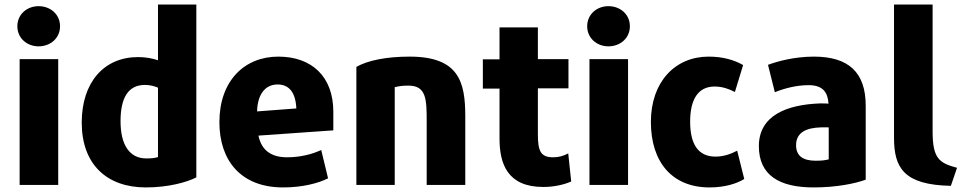

<svg xmlns="http://www.w3.org/2000/svg" viewBox="-20 -800 4229 841"><path d="M243 -685C243 -633 201 -597 149 -597C98 -597 56 -633 56 -685C56 -737 98 -773 149 -773C201 -773 243 -737 243 -685ZM235 10H66V-541H235Z M840 -23C797 -1 715 21 619 21C447 21 338 -81 338 -263C338 -439 435 -550 585 -550C621 -550 652 -543 672 -536V-780H840ZM672 -112V-416C658 -422 638 -428 615 -428C539 -428 508 -368 508 -269C508 -166 547 -106 621 -106C644 -106 660 -108 672 -112Z M1440 -229 1112 -206C1125 -144 1165 -111 1238 -111C1298 -111 1351 -126 1387 -143L1417 -19C1376 2 1306 21 1220 21C1034 21 941 -98 941 -265C941 -446 1051 -552 1199 -552C1346 -552 1440 -464 1440 -311ZM1278 -325C1275 -394 1247 -430 1196 -430C1141 -430 1108 -386 1106 -312Z M2018 10H1849V-266C1849 -364 1848 -425 1769 -425C1739 -425 1725 -422 1709 -418V10H1541V-507C1590 -535 1671 -552 1774 -552C1990 -552 2018 -441 2018 -291Z M2482 -5C2455 7 2411 19 2360 19C2203 19 2168 -82 2168 -193V-412H2095V-540H2168V-680H2336V-541H2470V-413H2336V-213C2336 -140 2347 -111 2403 -111C2426 -111 2446 -116 2469 -128Z M2739 -685C2739 -633 2697 -597 2645 -597C2594 -597 2552 -633 2552 -685C2552 -737 2594 -773 2645 -773C2697 -773 2739 -737 2739 -685ZM2731 10H2562V-541H2731Z M3240 -16C3208 4 3155 21 3088 21C2924 21 2831 -90 2831 -266C2831 -440 2936 -552 3084 -552C3147 -552 3197 -537 3235 -515C3233 -510 3201 -402 3199 -397C3174 -410 3145 -421 3110 -421C3038 -421 3003 -365 3003 -267C3003 -170 3037 -114 3114 -114C3147 -114 3179 -124 3209 -140Z M3772 -13C3726 4 3643 21 3544 21C3394 21 3304 -32 3304 -160C3304 -295 3428 -342 3572 -347C3586 -347 3600 -347 3609 -346C3606 -395 3585 -427 3522 -427C3467 -427 3413 -412 3374 -396L3344 -516C3384 -531 3459 -552 3545 -552C3697 -552 3772 -483 3772 -337ZM3610 -102V-242C3599 -242 3586 -243 3574 -242C3515 -240 3467 -222 3467 -164C3467 -115 3500 -96 3553 -96C3581 -96 3594 -98 3610 -102Z M4172 -65 4145 14C3939 10 3896 -65 3896 -196V-780H4065V-225C4065 -105 4094 -86 4172 -65Z"/></svg>

Font: Repo ExtraBold
Style: Bold
Weight: 700
Designer: Stefan Peev
Foundry: Context Ltd
Version: Version 1.502